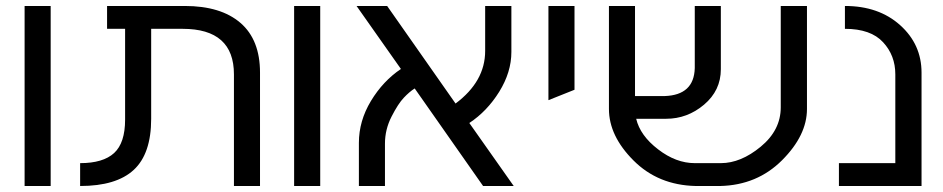

<svg xmlns="http://www.w3.org/2000/svg" viewBox="-20 -620 3144 640"><path d="M62 0V-600.1H148.9V0Z M759.8 -372.1Q759.8 -523.9 588.9 -523.9H483.9V-224.1Q483.9 -107.4 425.8 -53.7Q367.7 0 247.1 0V-76.2Q323.7 -76.2 360.4 -109.9Q397 -143.6 397 -221.2V-523.9H336.9V-600.1H595.7Q716.3 -600.1 781.7 -543.5Q846.7 -487.3 846.7 -377.9V0H759.8Z M960.4 0V-600.1H1047.4V0Z M1684.6 -446.8Q1684.6 -379.4 1644 -314Q1603.5 -249 1544.4 -210L1692.4 0H1590.3L1362.3 -325.2Q1344.7 -314 1326.2 -294.4Q1307.1 -274.4 1285.2 -231.4Q1263.2 -188.5 1263.2 -141.1V0H1176.3V-144Q1176.3 -216.8 1216.3 -283.2Q1256.8 -350.1 1316.4 -390.1L1168.5 -600.1H1270.5L1498.5 -274.9Q1597.2 -348.6 1597.2 -450.2V-600.1H1684.6Z M1808.1 -600.1H1895V-320.8L1808.1 -286.1Z M2195.8 -299.8Q2293.5 -303.2 2295.9 -393.1V-600.1H2382.8V-389.2Q2382.8 -318.4 2326.7 -271Q2271 -224.1 2200.7 -224.1H2100.6Q2113.8 -168 2173.8 -122.1Q2233.4 -76.2 2295.9 -76.2H2382.8Q2449.2 -76.2 2515.6 -130.9Q2582.5 -186 2582.5 -262.2V-600.1H2669.9V-256.8Q2669.9 -168.9 2586.9 -85.9Q2503.9 -2.9 2380.9 0H2298.8Q2173.8 -2.9 2091.8 -85Q2009.8 -167 2009.8 -256.8V-600.1H2096.7V-299.8Z M2796.4 -600.1Q2909.2 -600.1 2980.5 -536.1Q3051.8 -472.2 3051.8 -377.9V0H2776.4V-76.2H2964.4V-372.1Q2964.4 -435.1 2923.8 -479Q2882.8 -523.9 2796.4 -523.9Z"/></svg>

Font: Miedinger*
Style: Book
Weight: 400
Version: Version 001.000